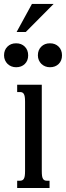

<svg xmlns="http://www.w3.org/2000/svg" viewBox="-33 -944 331 964"><path d="M127.4 -924.3H236.3L96.2 -783.2H50.3ZM108.4 -666Q108.4 -639.2 91.6 -622.8Q74.7 -606.4 47.9 -606.4Q35.2 -606.4 24.2 -610.8Q13.2 -615.2 5.1 -623Q-2.9 -630.9 -7.8 -641.8Q-12.7 -652.8 -12.7 -666Q-12.7 -692.9 4.2 -709.7Q21 -726.6 47.9 -726.6Q74.7 -726.6 91.6 -709.7Q108.4 -692.9 108.4 -666ZM278.3 -666Q278.3 -639.2 261.5 -622.8Q244.6 -606.4 217.8 -606.4Q205.1 -606.4 194.1 -610.8Q183.1 -615.2 175 -623Q167 -630.9 162.1 -641.8Q157.2 -652.8 157.2 -666Q157.2 -692.9 174.1 -709.7Q190.9 -726.6 217.8 -726.6Q244.6 -726.6 261.5 -709.7Q278.3 -692.9 278.3 -666ZM176.8 -518.6V-85Q176.8 -69.8 178.2 -60.5Q179.7 -51.3 183.1 -45.9Q186.5 -40.5 191.2 -38.6Q195.8 -36.6 202.6 -36.6H215.8V0H53.2V-36.6H66.9Q73.2 -36.6 78.1 -38.6Q83 -40.5 86.4 -45.9Q89.8 -51.3 91.3 -60.5Q92.8 -69.8 92.8 -85V-433.6Q92.8 -448.7 91.3 -458Q89.8 -467.3 86.4 -472.7Q83 -478 78.1 -480Q73.2 -481.9 66.9 -481.9H53.2V-518.6Z"/></svg>

Font: Arian Grqi
Style: Regular
Weight: 400
Designer: Ruben Hakobyan (Tarumian)
Foundry: Ruben Hakobyan (Tarumian)
Version: Version 1.003